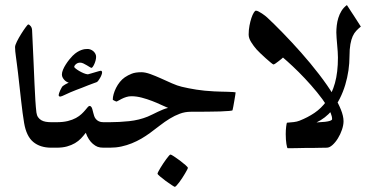

<svg xmlns="http://www.w3.org/2000/svg" viewBox="-20 -580 1481 754"><path d="M181.2 0Q137.7 0 110.6 -22.5Q83.5 -44.9 74.7 -97.2Q68.8 -132.3 63.2 -182.4Q57.6 -232.4 50.8 -293Q48.3 -314.9 46.1 -330.3Q43.9 -345.7 42.5 -357.4Q41 -369.1 40 -377.9Q39.1 -386.7 39.1 -395Q39.1 -402.3 46.4 -417Q53.7 -431.6 63 -446.5Q72.3 -461.4 80.6 -472.7Q88.9 -483.9 90.8 -483.9Q95.2 -483.9 100.3 -477.5Q105.5 -471.2 106 -461.4Q109.4 -392.1 111.6 -340.6Q113.8 -289.1 115.5 -250.7Q117.2 -212.4 118.9 -185.3Q120.6 -158.2 123 -138.2Q124.5 -127 129.6 -119.6Q134.8 -112.3 142.3 -107.9Q149.9 -103.5 159.9 -101.8Q169.9 -100.1 181.2 -100.1H198.2Q209.5 -100.1 216.1 -90.6Q222.7 -81.1 222.7 -53.2Q222.7 -23.4 215.3 -11.7Q208 0 198.2 0Z M432.1 -50.8Q432.1 -26.9 427.7 -13.4Q423.3 0 405.3 0H386.2Q372.6 0 363.5 -3.4Q354.5 -6.8 344.7 -15.1Q336.4 -22 329.1 -33.2Q321.8 -44.4 316.9 -58.6Q308.1 -46.9 298.1 -36.4Q288.1 -25.9 274.4 -17.8Q260.7 -9.8 243.2 -4.9Q225.6 0 202.1 0H184.1Q174.8 0 169.4 -3.2Q164.1 -6.3 161.4 -12.9Q158.7 -19.5 158 -28.8Q157.2 -38.1 157.2 -50.8Q157.2 -62.5 158 -71.5Q158.7 -80.6 161.4 -86.9Q164.1 -93.3 169.4 -96.7Q174.8 -100.1 184.1 -100.1H202.1Q227.5 -100.1 246.3 -104.7Q265.1 -109.4 278.3 -116.7Q291.5 -124 300 -132.1Q308.6 -140.1 314.7 -147.5Q320.8 -154.8 324.7 -159.4Q328.6 -164.1 332.5 -164.1Q335.4 -164.1 338.9 -159.7Q342.3 -155.3 346.2 -137.2Q347.7 -130.9 349.9 -124.3Q352.1 -117.7 356.7 -112.3Q361.3 -106.9 368.4 -103.5Q375.5 -100.1 386.2 -100.1H405.3Q423.3 -100.1 427.7 -87.4Q432.1 -74.7 432.1 -50.8ZM380.9 -294.9Q380.9 -292 378.7 -285.9Q376.5 -279.8 373 -273.9Q369.6 -268.1 366 -263.2Q362.3 -258.3 359.4 -257.3Q356.4 -256.3 347.2 -252.9Q337.9 -249.5 325.9 -244.9Q314 -240.2 301.3 -235.1Q288.6 -230 278.8 -226.6Q254.9 -217.3 237.8 -209Q220.7 -200.7 216.8 -200.7Q214.4 -200.7 212.4 -201.9Q210.4 -203.1 210.4 -207Q210.4 -209.5 212.2 -214.6Q213.9 -219.7 216.3 -224.9Q218.8 -230 221.2 -234.4Q223.6 -238.8 224.6 -240.2Q226.1 -241.7 229.5 -244.1Q232.9 -246.6 236.8 -248.8Q240.7 -251 244.4 -252.7Q248 -254.4 250 -255.4Q246.1 -256.3 241.5 -259Q236.8 -261.7 232.9 -265.9Q229 -270 226.1 -275.4Q223.1 -280.8 223.1 -287.6Q223.1 -295.9 227.5 -306.4Q231.9 -316.9 238.5 -327.1Q245.1 -337.4 252.2 -346.2Q259.3 -355 265.1 -360.8Q274.4 -370.1 283.2 -375.5Q292 -380.9 299.3 -383.5Q306.6 -386.2 313 -387Q319.3 -387.7 324.2 -387.7Q329.6 -387.7 335.4 -385.5Q341.3 -383.3 346.2 -379.2Q351.1 -375 354.2 -369.4Q357.4 -363.8 357.4 -356.9Q357.4 -350.6 355.5 -343Q353.5 -335.4 350.6 -328.9Q347.7 -322.3 344.5 -317.9Q341.3 -313.5 339.4 -313.5Q337.4 -313.5 332.3 -316.7Q327.1 -319.8 320.8 -323.7Q314.5 -327.6 307.6 -330.8Q300.8 -334 294.9 -334Q285.2 -334 278.3 -328.1Q271.5 -322.3 271.5 -316.9Q271.5 -315.4 277.1 -310.8Q282.7 -306.2 291 -301.3Q299.3 -296.4 308.6 -292.5Q317.9 -288.6 325.2 -288.1Q331.1 -289.6 339.1 -292Q347.2 -294.4 354.7 -296.6Q362.3 -298.8 368.2 -300.5Q374 -302.2 375.5 -302.2Q380.9 -302.2 380.9 -294.9Z M905.3 -217.3Q905.3 -215.8 903.8 -205.8Q902.3 -195.8 900.1 -183.6Q897.9 -171.4 896 -160.6Q894 -149.9 893.1 -147Q892.6 -145.5 879.6 -144.3Q866.7 -143.1 844.5 -142.3Q822.3 -141.6 792.7 -141.4Q763.2 -141.1 729.5 -141.1Q706.5 -141.1 686.3 -133.5Q666 -126 646.5 -114Q627 -102.1 607.9 -87.2Q588.9 -72.3 568.8 -57.6Q552.7 -45.9 535.2 -35.6Q517.6 -25.4 497.8 -17.3Q478 -9.3 456.5 -4.6Q435.1 0 411.6 0H392.6Q383.3 0 377.9 -5.6Q372.6 -11.2 369.9 -19.3Q367.2 -27.3 366.5 -35.9Q365.7 -44.4 365.7 -50.3Q365.7 -56.2 366.5 -64.5Q367.2 -72.8 369.9 -80.8Q372.6 -88.9 377.9 -94.5Q383.3 -100.1 392.6 -100.1H410.6Q448.2 -100.1 487.3 -104.2Q526.4 -108.4 560.1 -122.1Q569.3 -126 579.6 -131.1Q589.8 -136.2 600.1 -141.1Q610.4 -146 620.6 -150.1Q630.9 -154.3 640.1 -156.2Q629.9 -160.2 613.5 -168Q597.2 -175.8 577.6 -183.3Q558.1 -190.9 536.9 -196.5Q515.6 -202.1 496.1 -202.1Q485.8 -202.1 475.8 -199Q465.8 -195.8 457.8 -191.7Q449.7 -187.5 444.1 -184.3Q438.5 -181.2 438 -181.2Q437 -181.2 434.6 -182.1Q432.1 -183.1 429.7 -184.3Q427.2 -185.5 425 -186.8Q422.9 -188 422.9 -189Q422.9 -198.7 426.3 -210.7Q429.7 -222.7 435.8 -234.9Q441.9 -247.1 450.7 -258.1Q459.5 -269 470.2 -276.4Q482.4 -284.7 497.1 -290.5Q511.7 -296.4 535.2 -296.4Q550.3 -296.4 570.6 -289.1Q590.8 -281.7 612.3 -272Q633.8 -262.2 655.3 -252.7Q676.8 -243.2 693.8 -239.3Q720.2 -232.9 751.2 -228Q782.2 -223.1 820.3 -221.2Q832 -220.7 846.7 -220.2Q861.3 -219.7 874.5 -219.5Q887.7 -219.2 896.5 -218.5Q905.3 -217.8 905.3 -217.3ZM717.8 79.1Q717.8 81.1 714.6 87.2Q711.4 93.3 706.5 101.6Q701.7 109.9 695.6 119.1Q689.5 128.4 683.8 136Q678.2 143.6 673.3 148.7Q668.5 153.8 666.5 153.8Q665 153.8 654.1 146.7Q643.1 139.6 630.9 130.6Q618.7 121.6 608.6 113Q598.6 104.5 598.6 102.1Q598.6 100.1 601.8 93.8Q605 87.4 610.1 79.1Q615.2 70.8 621.3 61.5Q627.4 52.2 633.1 44.7Q638.7 37.1 643.1 32Q647.5 26.9 649.4 26.9Q652.3 26.9 663.3 34.2Q674.3 41.5 686.5 50.5Q698.7 59.6 708.3 68.1Q717.8 76.7 717.8 79.1Z M1329.1 -104Q1329.1 -88.9 1323 -70.8Q1316.9 -52.7 1307.1 -36.9Q1297.4 -21 1285.6 -10.5Q1273.9 0 1263.2 0Q1247.1 0.5 1232.4 0.5Q1219.7 1 1207.5 1Q1195.3 1 1189.5 1Q1179.2 1 1171.6 -14.4Q1164.1 -29.8 1164.1 -59.1Q1164.1 -75.2 1170.9 -86.4Q1177.7 -97.7 1187 -98.6Q1207.5 -98.6 1225.3 -99.4Q1243.2 -100.1 1256.1 -101.6Q1269 -103 1276.6 -105.7Q1284.2 -108.4 1284.2 -112.3Q1284.2 -122.6 1278.8 -135.7Q1273.4 -148.9 1263.7 -164.6Q1248 -189.5 1225.1 -217.5Q1202.1 -245.6 1177.5 -271.7Q1152.8 -297.9 1129.6 -319.6Q1106.4 -341.3 1091.3 -354Q1090.3 -352.5 1084.7 -348.1Q1079.1 -343.8 1073 -338.9Q1066.9 -334 1061.3 -330.3Q1055.7 -326.7 1054.7 -326.7Q1052.2 -326.7 1043.5 -334Q1034.7 -341.3 1023.7 -351.1Q1012.7 -360.8 1002.4 -370.8Q992.2 -380.9 987.3 -386.2Q976.1 -398.9 966.3 -414.6Q956.5 -430.2 956.5 -444.3Q956.5 -462.4 959.7 -479.2Q962.9 -496.1 967.3 -509.3Q971.7 -522.5 976.6 -530.3Q981.4 -538.1 984.9 -538.1Q989.3 -538.1 995.8 -534.7Q1002.4 -531.2 1009 -526.9Q1015.6 -522.5 1021.2 -518.1Q1026.9 -513.7 1028.8 -511.7Q1055.7 -486.8 1090.8 -450.7Q1126 -414.6 1162.6 -373.3Q1199.2 -332 1232.9 -288.3Q1266.6 -244.6 1290.5 -205.1Q1308.1 -175.8 1318.6 -149.9Q1329.1 -124 1329.1 -104Z M1397 -475.6Q1387.2 -467.8 1379.2 -459.2Q1371.1 -450.7 1365.2 -438Q1359.4 -425.3 1356 -406.2Q1352.5 -387.2 1352.5 -358.9Q1352.5 -332 1348.4 -303.5Q1344.2 -274.9 1335.9 -247.1Q1327.6 -219.2 1314.5 -193.1Q1301.3 -167 1283.2 -146Q1257.8 -115.7 1222.7 -99.1Q1226.6 -98.1 1230.5 -95.5Q1234.4 -92.8 1237.5 -86.9Q1240.7 -81.1 1242.7 -71.8Q1244.6 -62.5 1244.6 -48.3Q1244.6 -34.7 1242.4 -25.6Q1240.2 -16.6 1236.8 -11.2Q1233.4 -5.9 1229 -3.2Q1224.6 -0.5 1220.7 0Q1219.7 0 1212.2 0.2Q1204.6 0.5 1193.6 0.7Q1182.6 1 1169.7 1.2Q1156.7 1.5 1144.8 1.7Q1132.8 2 1123.3 2Q1113.8 2 1109.9 2Q1108.4 2 1107.2 -2.7Q1106 -7.3 1104.7 -14.9Q1103.5 -22.5 1102.8 -32.5Q1102.1 -42.5 1102.1 -53.2Q1102.1 -60.5 1102.5 -68.4Q1103 -76.2 1103.8 -82.8Q1104.5 -89.4 1105.5 -93.8Q1106.4 -98.1 1106.9 -98.1Q1121.1 -99.1 1133.8 -100.6Q1146.5 -102.1 1156.2 -106Q1188.5 -118.7 1215.1 -136.7Q1241.7 -154.8 1261.7 -182.1Q1283.7 -211.9 1295.4 -253.9Q1307.1 -295.9 1307.1 -354Q1307.1 -363.8 1306.2 -377.2Q1305.2 -390.6 1304 -404.5Q1302.7 -418.5 1301.8 -431.2Q1300.8 -443.8 1300.8 -452.6Q1300.8 -465.3 1302.5 -480.2Q1304.2 -495.1 1308.6 -509.5Q1313 -523.9 1321 -537.1Q1329.1 -550.3 1342.3 -560.1Q1342.3 -560.1 1344.7 -556.4Q1347.2 -552.7 1351.1 -546.6Q1355 -540.5 1359.9 -533Q1364.7 -525.4 1370.1 -517.6Q1382.3 -499 1397 -475.6Z"/></svg>

Font: Scheherazade
Style: Bold
Weight: 700
Version: Version 2.100 (build 932/914)